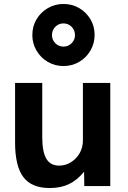

<svg xmlns="http://www.w3.org/2000/svg" viewBox="-20 -938 645 968"><path d="M231 10Q139 10 97.5 -45.5Q56 -101 56 -220V-520H193V-247Q193 -173 213.5 -138Q234 -103 278 -103Q311 -103 338.5 -120.5Q366 -138 382 -166.5Q398 -195 398 -230V-520H536V0H405L404 -70H402Q368 -29 327 -9.5Q286 10 231 10ZM300 -605Q257 -605 221 -626Q185 -647 164 -683Q143 -719 143 -761Q143 -805 164 -840.5Q185 -876 221 -897Q257 -918 300 -918Q344 -918 379.5 -897Q415 -876 436 -841Q457 -806 457 -762Q457 -719 436 -683Q415 -647 379 -626Q343 -605 300 -605ZM300 -703Q324 -703 341 -720Q358 -737 358 -761Q358 -786 341 -803Q324 -820 300 -820Q276 -820 259 -803Q242 -786 242 -761Q242 -737 259 -720Q276 -703 300 -703Z"/></svg>

Font: M PLUS 2
Style: Bold
Weight: 700
Designer: Coji Morishita
Foundry: UNDERFOREST DESIGN
Version: Version 1.001